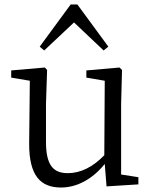

<svg xmlns="http://www.w3.org/2000/svg" viewBox="-20 -822 679 856"><path d="M310 -722 442 -597 463 -614 325 -802H295L157 -614L177 -597ZM520 -44V-358L524 -510L513 -521L365 -508V-476L447 -462L445 -130C394 -77 339 -50 282 -50C217 -50 185 -86 185 -190V-358L190 -510L180 -521L30 -508V-476L113 -462L110 -184C109 -37 162 14 252 14C322 14 391 -22 447 -91L455 9L597 0V-32Z"/></svg>

Font: Source Han Serif K
Style: Regular
Weight: 400
Designer: Ryoko NISHIZUKA 西塚涼子 (kana & ideographs); Frank Grießhammer (Latin, Greek & Cyrillic); Wenlong ZHANG 张文龙 (bopomofo); San
Foundry: Adobe Systems Incorporated
Version: Version 1.001;PS 1.001;hotconv 16.6.54;makeotf.lib2.5.65590